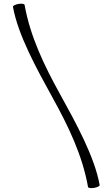

<svg xmlns="http://www.w3.org/2000/svg" viewBox="-20 -831 591 1023"><path d="M49 -795C76 -644 175 -465 261 -309C344 -159 419 -4 449 165C450 171 465 173 482 170C499 167 512 160 511 155C484 4 385 -175 299 -331C216 -481 141 -636 111 -805C110 -811 95 -813 78 -810C61 -807 48 -800 49 -795Z"/></svg>

Font: Nupuram ExtraLight Oblique
Style: Regular
Weight: 200
Designer: Santhosh Thottingal (santhosh.thottingal@gmail.com)
Foundry: SMC
Version: Version 1.000